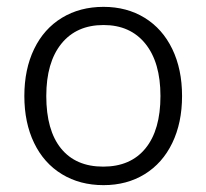

<svg xmlns="http://www.w3.org/2000/svg" viewBox="-20 -533 602 560"><path d="M51 -253Q51 -331 79.5 -390Q108 -449 160.5 -481Q213 -513 282 -513Q350 -513 402 -481Q454 -449 482.5 -390Q511 -331 511 -253Q511 -175 482.5 -116Q454 -57 402 -25Q350 7 282 7Q213 7 160.5 -25Q108 -57 79.5 -116Q51 -175 51 -253ZM448 -253Q448 -351 404 -405.5Q360 -460 282 -460Q203 -460 159 -405.5Q115 -351 115 -253Q115 -153 158 -100Q201 -47 281 -47Q361 -47 404.5 -100.5Q448 -154 448 -253Z"/></svg>

Font: Muli Light
Style: Regular
Weight: 300
Designer: Vernon Adams
Foundry: Vernon Adams
Version: Version 2.100